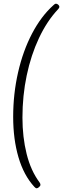

<svg xmlns="http://www.w3.org/2000/svg" viewBox="-20 -803 340 1035"><path d="M178 212Q172 212 165 204Q108 142 79.5 44.5Q51 -53 51 -173Q51 -297 77.5 -413Q104 -529 153 -622.5Q202 -716 268 -775Q271 -778 274.5 -780.5Q278 -783 282 -783Q288 -783 294 -777.5Q300 -772 300 -767Q300 -760 292 -752Q233 -689 190 -597.5Q147 -506 124 -396.5Q101 -287 101 -169Q101 -64 123.5 26.5Q146 117 193 180Q198 187 198 193Q198 199 190.5 205.5Q183 212 178 212Z"/></svg>

Font: Asap Condensed Condensed ExtraLight
Style: Italic
Weight: 200
Width: 3
Italic angle: -6°
Designer: Pablo Cosgaya
Foundry: Omnibus-Type
Version: Version 3.001; ttfautohint (v1.8.4.7-5d5b)